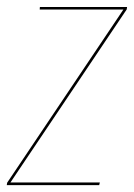

<svg xmlns="http://www.w3.org/2000/svg" viewBox="-28 -538 390 558"><path d="M341.3 -517.6 340.3 -510.7 2.4 -7.8H262.2L260.3 0H-8.3L-7.3 -6.8L330.6 -510.3H87.4L87.9 -517.6Z"/></svg>

Font: Fira Sans Compressed Eight
Style: Italic
Weight: 100
Width: 3
Italic angle: -8°
Designer: Carrois Corporate & Edenspiekermann AG
Foundry: Carrois Corporate GbR & Edenspiekermann AG
Version: Version 4.203;PS 004.203;hotconv 1.0.88;makeotf.lib2.5.64775